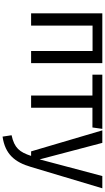

<svg xmlns="http://www.w3.org/2000/svg" viewBox="328 -938 837 1534"><g transform="rotate(90 747.0 -170.5)"><path d="M387 0H484V-569H86V0H184V-491H387Z M1009 -569H576V-490H743V0H840V-490H998Z M1484 -569H1386L1253 -68L1121 -569H1021L1189 0H1225C1195 92 1162 134 1060 156L1071 228C1212 208 1276 129 1313 2Z"/></g></svg>

Font: Glow Sans SC Condensed Medium
Style: Regular
Weight: 600
Width: 3
Designer: Ryoko NISHIZUKA (kana, bopomofo & ideographs); Paul D. Hunt (Latin, Greek & Cyrillic); Sandoll Communications, Soo-young
Version: Version 0.93